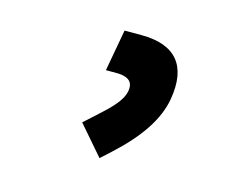

<svg xmlns="http://www.w3.org/2000/svg" viewBox="-65 -799 716 577"><g transform="rotate(15 293.0 -510.0)"><path d="M284.2 -314.9 316.9 -344.7C388.2 -410.2 434.1 -475.1 445.3 -542.5C463.4 -648.9 417 -704.6 310.5 -704.6H257.8L234.4 -575.2H267.6C290 -575.2 304.7 -569.8 312 -559.6C316.4 -552.7 317.9 -543.9 315.9 -532.7C310.5 -501 280.3 -472.2 241.2 -437L206.1 -405.3Z"/></g></svg>

Font: Cascadia Code
Style: Bold Italic
Weight: 700
Italic angle: -10°
Monospace: yes
Designer: Aaron Bell
Foundry: Saja Typeworks
Version: Version 2404.023